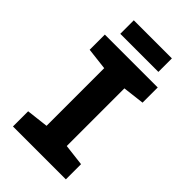

<svg xmlns="http://www.w3.org/2000/svg" viewBox="-263 -969 1055 1055"><g transform="rotate(45 265.0 -441.0)"><path d="M60 0V-118L188 -133V-581L60 -596V-714H471V-596L345 -581V-133L471 -118V0ZM117 -777V-882H413V-777Z"/></g></svg>

Font: Noto Sans Mono Condensed Black
Style: Regular
Weight: 900
Width: 3
Designer: Monotype Design Team
Foundry: Monotype Imaging Inc.
Version: Version 2.014